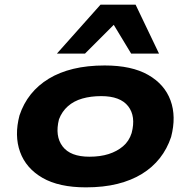

<svg xmlns="http://www.w3.org/2000/svg" viewBox="-20 -796 821 827"><path d="M350 11Q234 11 163 -30Q92 -71 66.5 -141.5Q41 -212 64 -299Q81 -350 112.5 -389.5Q144 -429 190 -457Q236 -485 296 -499.5Q356 -514 431 -514Q547 -514 618 -473.5Q689 -433 714.5 -363.5Q740 -294 717 -206Q700 -155 668.5 -115Q637 -75 591.5 -47Q546 -19 486 -4Q426 11 350 11ZM365 -121Q412 -121 448 -132.5Q484 -144 510 -166Q536 -188 547 -223Q566 -295 532 -338.5Q498 -382 416 -382Q371 -382 334.5 -371.5Q298 -361 272.5 -338.5Q247 -316 234 -282Q216 -210 249.5 -165.5Q283 -121 365 -121ZM225 -565 413 -776H564L665 -565H545L470 -689L346 -565Z"/></svg>

Font: Nunito Sans 7pt Expanded ExtraBold
Style: Italic
Weight: 800
Width: 7
Italic angle: -9°
Designer: Vernon Adams
Foundry: Vernon Adams
Version: Version 3.101;gftools[0.9.27]